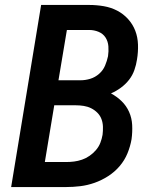

<svg xmlns="http://www.w3.org/2000/svg" viewBox="-20 -755 640 775"><path d="M25 0 146 -735H340Q370 -735 399 -730Q428 -725 453 -712Q478 -699 497 -678Q516 -657 526 -631Q536 -605 537 -575Q538 -545 533 -515Q530 -494 522.5 -472.5Q515 -451 501 -433Q487 -415 468 -401Q449 -387 428 -378Q452 -365 471 -346.5Q490 -328 501 -303.5Q512 -279 513.5 -250.5Q515 -222 511 -193Q506 -164 494.5 -136Q483 -108 463 -84.5Q443 -61 416.5 -44Q390 -27 361.5 -17Q333 -7 304 -3.5Q275 0 247 0ZM216 -431H305Q325 -431 344.5 -437Q364 -443 380 -457Q396 -471 404 -490Q412 -509 416 -528Q419 -548 417.5 -568Q416 -588 406 -603.5Q396 -619 378 -626.5Q360 -634 340 -634H250ZM161 -101H247Q263 -101 279 -103Q295 -105 311 -110.5Q327 -116 341.5 -126Q356 -136 367.5 -149.5Q379 -163 385 -178.5Q391 -194 394 -211Q396 -227 395.5 -243.5Q395 -260 389.5 -274.5Q384 -289 373 -300Q362 -311 348 -318Q334 -325 318 -327.5Q302 -330 286 -330H199Z"/></svg>

Font: Iosevka SS04 Extended
Style: Bold Italic
Weight: 700
Width: 7
Italic angle: -9°
Monospace: yes
Designer: Belleve Invis
Foundry: Belleve Invis
Version: Version 19.0.0; ttfautohint (v1.8.4)